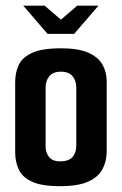

<svg xmlns="http://www.w3.org/2000/svg" viewBox="-20 -644 425 669"><path d="M60.9 -624.3H135.5L192.3 -575.5L249.2 -624.3H323.1L238.4 -526.1H145.6ZM189.9 4.7Q124.4 4.7 90.6 -11.3Q56.8 -27.3 44.9 -54.3Q32.9 -81.3 32.9 -112.6V-358.4Q32.9 -390.7 45 -417.2Q57.2 -443.7 91.5 -459.7Q125.7 -475.7 193 -475.7Q253.3 -475.7 287.9 -460.3Q322.5 -445 337.1 -418.8Q351.8 -392.7 351.8 -359.8V-116.6Q351.8 -82 337 -54.4Q322.2 -26.7 286.9 -11Q251.6 4.7 189.9 4.7ZM189.3 -81.8Q220.1 -81.8 233 -97.2Q245.8 -112.6 245.8 -136.5V-340.2Q245.8 -361.4 233.3 -377.8Q220.8 -394.2 192.3 -394.2Q164.2 -394.2 151.5 -378Q138.9 -361.8 138.9 -340.2V-133.4Q138.9 -111.6 151.2 -96.7Q163.5 -81.8 189.3 -81.8Z"/></svg>

Font: Smooch Sans Thin
Style: Regular
Weight: 100
Designer: Robert E. Leuschke
Foundry: Robert E. Leuschke
Version: Version 1.010